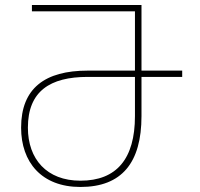

<svg xmlns="http://www.w3.org/2000/svg" viewBox="-20 -734 797 764"><path d="M300 10C465 10 543 -87 543 -272V-428H705V-453H543V-714H107V-689H517V-453H329C159 -453 64 -383 64 -226C64 -89 145 10 300 10ZM300 -15C166 -15 91 -101 91 -226C91 -371 179 -428 329 -428H517V-272C517 -102 444 -15 300 -15Z"/></svg>

Font: Noto Sans Georgian Thin
Style: Regular
Weight: 100
Designer: Monotype Design Team, Akaki Razmadze
Foundry: Google LLC
Version: Version 2.005